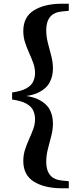

<svg xmlns="http://www.w3.org/2000/svg" viewBox="-20 -830 423 1030"><path d="M45 -296V-334Q95 -341 121.5 -356Q148 -371 158 -392.5Q168 -414 168 -438Q168 -465 158.5 -491.5Q149 -518 136.5 -545.5Q124 -573 114.5 -602Q105 -631 105 -664Q105 -739 162 -774.5Q219 -810 313 -810H349V-772L316 -769Q270 -765 249 -739.5Q228 -714 228 -668Q228 -634 237 -599Q246 -564 255 -530Q264 -496 264 -462Q264 -422 247 -389Q230 -356 189 -335Q162 -321 121 -315Q162 -309 189 -295Q230 -274 247 -241.5Q264 -209 264 -168Q264 -135 255 -100.5Q246 -66 237 -31Q228 4 228 39Q228 84 249 109.5Q270 135 316 139L349 142V180H313Q219 180 162 144.5Q105 109 105 34Q105 1 114.5 -28Q124 -57 136.5 -84.5Q149 -112 158.5 -138Q168 -164 168 -191Q168 -216 158 -237.5Q148 -259 121.5 -274Q95 -289 45 -296Z"/></svg>

Font: Early Summer Mincho Heavy
Style: Regular
Weight: 900
Designer: GuiWonder
Version: Version 1.002